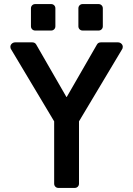

<svg xmlns="http://www.w3.org/2000/svg" viewBox="-20 -923 655 943"><path d="M246 -21V-327L35 -680Q31 -685 31 -693Q31 -702 38 -708.5Q45 -715 55 -715H138Q152 -715 158 -704L306 -447H308L456 -704Q462 -715 476 -715H559Q569 -715 576 -708.5Q583 -702 583 -693Q583 -685 579 -680L368 -327V-21Q368 -12 362 -6Q356 0 347 0H267Q258 0 252 -6Q246 -12 246 -21ZM132 -794V-882Q132 -891 138 -897Q144 -903 153 -903H231Q240 -903 246 -897Q252 -891 252 -882V-794Q252 -785 246 -779Q240 -773 231 -773H153Q144 -773 138 -779Q132 -785 132 -794ZM365 -794V-882Q365 -891 371 -897Q377 -903 386 -903H464Q473 -903 479 -897Q485 -891 485 -882V-794Q485 -785 479 -779Q473 -773 464 -773H386Q377 -773 371 -779Q365 -785 365 -794Z"/></svg>

Font: Miriam Libre
Style: Bold
Weight: 700
Designer: Michal Sahar
Foundry: Hagilda
Version: Version 1.001